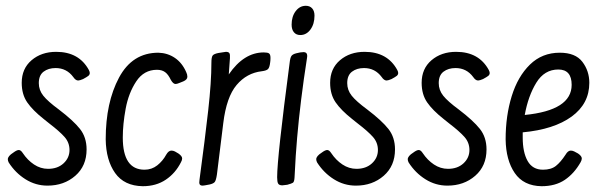

<svg xmlns="http://www.w3.org/2000/svg" viewBox="-20 -633 2067 663"><path d="M172 -398Q147 -398 130.5 -385.5Q114 -373 114 -346Q114 -322 129.5 -302.5Q145 -283 183 -255Q233 -217 256 -188Q279 -159 279 -117Q279 -60 240 -26Q201 8 144 8Q103 8 68 -14Q33 -36 10 -72Q7 -78 7 -83Q7 -94 26 -106Q38 -115 45 -115Q52 -115 59 -104Q75 -80 97.5 -65Q120 -50 146 -50Q179 -50 199.5 -69Q220 -88 220 -115Q220 -141 202.5 -160.5Q185 -180 151 -206L131 -222Q93 -252 74 -279.5Q55 -307 55 -347Q55 -396 89 -425Q123 -454 174 -454Q253 -454 287 -391Q290 -385 290 -381Q290 -375 285 -371Q280 -367 267 -360Q255 -355 250 -355Q241 -355 233 -367Q210 -398 172 -398Z M473 10Q409 9 377.5 -35.5Q346 -80 345 -152Q345 -279 391 -365Q437 -451 527 -451Q559 -450 584 -433Q609 -416 623 -384Q627 -376 627 -368Q627 -358 613 -352L598 -346Q591 -343 586 -343Q578 -343 570 -357Q561 -376 550 -384Q539 -392 522 -392Q477 -392 450.5 -352Q424 -312 414 -258Q404 -204 404 -158Q404 -47 479 -47Q504 -47 523 -62Q542 -77 554 -99Q562 -113 572 -113Q578 -113 584 -110L596 -103Q609 -94 609 -86Q609 -80 605 -73Q586 -35 552.5 -12.5Q519 10 473 10Z M729 -30Q726 -10 721.5 -4.5Q717 1 704 4Q684 8 680 8Q672 8 669.5 3.5Q667 -1 669 -13Q688 -154 699 -252Q710 -350 710 -416Q710 -436 714.5 -441.5Q719 -447 734 -450Q758 -454 760 -454Q769 -454 772 -449.5Q775 -445 774 -432L770 -376Q822 -452 891 -452Q904 -452 909 -448.5Q914 -445 914 -433Q914 -424 913 -418Q911 -400 905.5 -394.5Q900 -389 884 -387Q832 -381 797 -339.5Q762 -298 751 -208Z M997 -19Q1001 -102 1006 -157Q1017 -285 1040 -432Q1042 -443 1039 -448Q1036 -453 1028 -453Q1018 -453 1003 -449Q991 -446 986.5 -440Q982 -434 980 -415Q937 -89 937 -21Q937 -5 940.5 1Q944 7 955 7Q958 7 972 5Q987 1 991.5 -2Q996 -5 997 -19ZM1066 -579Q1066 -550 1052 -531Q1038 -512 1017 -512Q1003 -512 995 -521.5Q987 -531 987 -548Q987 -576 1001 -594.5Q1015 -613 1036 -613Q1050 -613 1058 -604Q1066 -595 1066 -579Z M1237 -398Q1212 -398 1195.5 -385.5Q1179 -373 1179 -346Q1179 -322 1194.5 -302.5Q1210 -283 1248 -255Q1298 -217 1321 -188Q1344 -159 1344 -117Q1344 -60 1305 -26Q1266 8 1209 8Q1168 8 1133 -14Q1098 -36 1075 -72Q1072 -78 1072 -83Q1072 -94 1091 -106Q1103 -115 1110 -115Q1117 -115 1124 -104Q1140 -80 1162.5 -65Q1185 -50 1211 -50Q1244 -50 1264.5 -69Q1285 -88 1285 -115Q1285 -141 1267.5 -160.5Q1250 -180 1216 -206L1196 -222Q1158 -252 1139 -279.5Q1120 -307 1120 -347Q1120 -396 1154 -425Q1188 -454 1239 -454Q1318 -454 1352 -391Q1355 -385 1355 -381Q1355 -375 1350 -371Q1345 -367 1332 -360Q1320 -355 1315 -355Q1306 -355 1298 -367Q1275 -398 1237 -398Z M1553 -398Q1528 -398 1511.5 -385.5Q1495 -373 1495 -346Q1495 -322 1510.5 -302.5Q1526 -283 1564 -255Q1614 -217 1637 -188Q1660 -159 1660 -117Q1660 -60 1621 -26Q1582 8 1525 8Q1484 8 1449 -14Q1414 -36 1391 -72Q1388 -78 1388 -83Q1388 -94 1407 -106Q1419 -115 1426 -115Q1433 -115 1440 -104Q1456 -80 1478.5 -65Q1501 -50 1527 -50Q1560 -50 1580.5 -69Q1601 -88 1601 -115Q1601 -141 1583.5 -160.5Q1566 -180 1532 -206L1512 -222Q1474 -252 1455 -279.5Q1436 -307 1436 -347Q1436 -396 1470 -425Q1504 -454 1555 -454Q1634 -454 1668 -391Q1671 -385 1671 -381Q1671 -375 1666 -371Q1661 -367 1648 -360Q1636 -355 1631 -355Q1622 -355 1614 -367Q1591 -398 1553 -398Z M1989 -86Q1989 -80 1985 -73Q1963 -34 1930.5 -12Q1898 10 1850 10Q1788 9 1757.5 -35.5Q1727 -80 1726 -152Q1726 -233 1747 -301Q1768 -369 1810 -410Q1852 -451 1913 -451Q1967 -451 1991 -419.5Q2015 -388 2015 -347Q2015 -275 1954 -230.5Q1893 -186 1785 -176V-158Q1785 -107 1802 -77Q1819 -47 1855 -47Q1883 -47 1899.5 -60Q1916 -73 1933 -99Q1941 -113 1951 -113Q1957 -113 1963 -110L1976 -103Q1989 -94 1989 -86ZM1792 -236Q1954 -252 1954 -340Q1954 -393 1908 -393Q1860 -393 1832 -347.5Q1804 -302 1792 -236Z"/></svg>

Font: Farsan
Style: Regular
Weight: 400
Version: Version 1.001g;PS 1.001;hotconv 1.0.86;makeotf.lib2.5.63406 